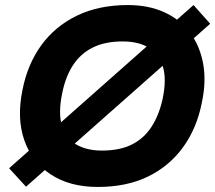

<svg xmlns="http://www.w3.org/2000/svg" viewBox="-20 -730 852 760"><path d="M83 9 16 -64 746 -710 812 -636ZM367 10Q256 10 181 -39.5Q106 -89 76 -175.5Q46 -262 69 -374Q89 -476 143.5 -551Q198 -626 284.5 -668Q371 -710 486 -710Q568 -710 630.5 -681.5Q693 -653 732 -601Q771 -549 784 -478.5Q797 -408 779 -324Q759 -222 704.5 -147Q650 -72 565.5 -31Q481 10 367 10ZM384 -134Q454 -134 502 -158Q550 -182 580 -228.5Q610 -275 624 -340Q640 -417 624.5 -467Q609 -517 568.5 -541.5Q528 -566 465 -566Q396 -566 347.5 -542Q299 -518 269 -472Q239 -426 226 -360Q210 -283 225 -233Q240 -183 281 -158.5Q322 -134 384 -134Z"/></svg>

Font: REM SemiBold
Style: Italic
Weight: 600
Italic angle: -11°
Designer: Octavio Pardo
Foundry: Ashler Design
Version: Version 1.005;gftools[0.9.28]